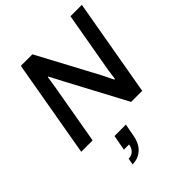

<svg xmlns="http://www.w3.org/2000/svg" viewBox="-269 -829 1273 1273"><g transform="rotate(-45 367.0 -193.0)"><path d="M36.1 0 155.8 -686H264.2L492.2 -259.8Q497.1 -249.5 511.2 -220.7Q525.4 -191.9 529.8 -183.1L536.1 -184.1Q545.9 -255.9 545.9 -256.8L621.1 -686H728L607.9 0H503.9L282.2 -416Q273.4 -431.2 234.9 -506.8H230Q227.1 -483.4 216.8 -422.9L143.1 0ZM217.8 299.8 226.1 254.9Q254.9 254.9 272.9 236.6Q291 218.3 294.9 189.9H246.1L266.1 82H373L356.9 168Q344.7 234.9 307.1 267.3Q269.5 299.8 217.8 299.8Z"/></g></svg>

Font: Archivo Medium
Style: Italic
Weight: 500
Italic angle: -10°
Designer: Hector Gatti
Foundry: Omnibus-Type
Version: Version 2.001